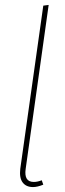

<svg xmlns="http://www.w3.org/2000/svg" viewBox="-20 -756 268 786"><path d="M179.2 -735.8 85 -64Q77.6 -11.2 118.2 -11.2Q133.8 -11.2 150.9 -18.1L157.2 0Q132.8 9.8 115.2 9.8Q86.9 9.8 72.8 -9Q58.6 -27.8 63 -64.9L157.2 -732.9Z"/></svg>

Font: Fira Sans Compressed Thin
Style: Italic
Weight: 100
Width: 3
Italic angle: -8°
Designer: Carrois Corporate & Edenspiekermann AG
Foundry: Carrois Corporate GbR & Edenspiekermann AG
Version: Version 4.203;PS 004.203;hotconv 1.0.88;makeotf.lib2.5.64775